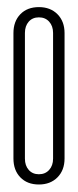

<svg xmlns="http://www.w3.org/2000/svg" viewBox="-20 -793 215 530"><path d="M158.2 -355.5Q158.2 -323.2 138.7 -303.5Q119.1 -283.7 87.4 -283.7Q55.2 -283.7 36.1 -303.5Q17.1 -323.2 17.1 -355.5V-701.7Q17.1 -733.9 36.1 -753.7Q55.2 -773.4 87.4 -773.4Q119.1 -773.4 138.7 -753.7Q158.2 -733.9 158.2 -701.7ZM126.5 -702.1Q126.5 -721.2 115.7 -733.2Q105 -745.1 87.4 -745.1Q69.8 -745.1 59.3 -733.2Q48.8 -721.2 48.8 -702.1V-355Q48.8 -335.9 59.3 -324Q69.8 -312 87.4 -312Q105 -312 115.7 -324Q126.5 -335.9 126.5 -355Z"/></svg>

Font: Tulpen One
Style: Regular
Weight: 400
Designer: Naima Ben Ayed
Foundry: Naima Ben Ayed, Anton Koovit
Version: Version 1.002